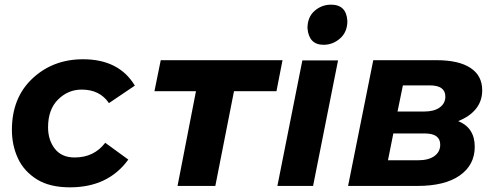

<svg xmlns="http://www.w3.org/2000/svg" viewBox="-20 -797 2116 823"><path d="M280 6Q194.5 6 140 -27Q82.5 -62.5 56.8 -118.5Q31 -174.5 31 -240Q31 -378 119 -460.5Q207 -543 336 -543Q490 -543 558 -430L447 -355Q408 -413 330 -413Q272 -413 229 -370.5Q186 -328 186 -251Q186 -197 215 -159.5Q244 -122 300 -122Q383 -122 431 -185L530 -113Q444 6 280 6Z M741 0 820 -406H642L669 -539H1191L1165 -406H983L903 0Z M1367 -605Q1304 -605 1298 -676Q1298 -724 1328.5 -750.5Q1359 -777 1399 -777Q1465 -777 1469 -707Q1469 -660 1438 -632.5Q1407 -605 1367 -605ZM1322 0H1169L1276 -538H1429Z M1580 -539H1852Q1946 -539 1996.5 -506Q2047 -473 2047 -410Q2047 -364 2020 -330.5Q1993 -297 1944 -278Q2015 -249 2015 -168Q2015 -90 1951 -45Q1887 0 1769 0H1472ZM1799 -319Q1841 -319 1865 -336.5Q1889 -354 1889 -383Q1889 -431 1822 -431H1707L1684 -319ZM1772 -110Q1817 -110 1842 -128Q1867 -146 1867 -177Q1867 -225 1800 -225H1666L1643 -110Z"/></svg>

Font: Argentum Sans SemiBold
Style: Italic
Weight: 600
Italic angle: -11°
Designer: Julieta Ulanovsky (font), Cristiano Sobral (main changes and remaster)
Foundry: Julieta Ulanovsky (font), Cristiano Sobral (main changes and remaster)
Version: Version 2.007;June 15, 2022;FontCreator 14.0.0.2814 64-bit; 